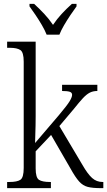

<svg xmlns="http://www.w3.org/2000/svg" viewBox="-20 -976 556 996"><path d="M17 0V-32H29Q69 -32 86 -43.5Q103 -55 103 -105V-656Q103 -705 85.5 -716.5Q68 -728 32 -728H17V-760H165V-374Q165 -354 164.5 -325.5Q164 -297 163 -271.5Q162 -246 162 -234L285 -378Q328 -429 341 -450.5Q354 -472 354 -484Q354 -496 341.5 -500Q329 -504 302 -504V-536H485V-504Q462 -504 445 -495Q428 -486 409.5 -466Q391 -446 364 -412L288 -322L408 -120Q435 -73 458 -52.5Q481 -32 512 -32H516V0H504Q460 0 435 -6.5Q410 -13 390.5 -34.5Q371 -56 345 -103L245 -276L165 -191V-102Q165 -54 182.5 -43Q200 -32 239 -32H244V0ZM222 -796Q213 -819 197.5 -845.5Q182 -872 164.5 -898Q147 -924 133 -943V-956H157Q186 -929 210 -903.5Q234 -878 255 -847Q276 -878 299.5 -903.5Q323 -929 353 -956H377V-943Q363 -924 345.5 -898Q328 -872 312.5 -845.5Q297 -819 288 -796Z"/></svg>

Font: Noto Serif SemiCondensed Light
Style: Regular
Weight: 300
Width: 4
Designer: Monotype Design Team
Foundry: Monotype Imaging Inc.
Version: Version 2.013